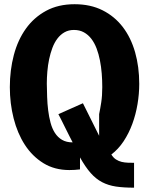

<svg xmlns="http://www.w3.org/2000/svg" viewBox="-20 -778 690 888"><path d="M196.5 -391.5Q197 -361.5 198 -329.8Q199 -298 202.8 -267.8Q206.5 -237.5 213.8 -210.5Q221 -183.5 234 -163.2Q247 -143 267 -131.2Q287 -119.5 316 -119.5Q310 -130.5 300.8 -149Q291.5 -167.5 281.8 -187Q272 -206.5 263.5 -223.8Q255 -241 250 -250L363.5 -300.5L438.5 -150V-250Q443.5 -274 448.2 -304.5Q453 -335 453 -375.5Q453 -406.5 450.5 -438Q448 -469.5 442.2 -498.8Q436.5 -528 426.8 -553.8Q417 -579.5 402.5 -598.5Q388 -617.5 368 -628.5Q348 -639.5 322 -639.5Q297.5 -639.5 278.5 -628.8Q259.5 -618 245.5 -599.5Q231.5 -581 222.2 -556.2Q213 -531.5 207.2 -504Q201.5 -476.5 199 -447.5Q196.5 -418.5 196.5 -391.5ZM600 90Q552 90 516.5 84.8Q481 79.5 452.2 64.5Q423.5 49.5 399.2 22Q375 -5.5 350 -50V5.5Q324.5 8.5 301 8.5Q232.5 8.5 181 -23.2Q129.5 -55 95 -108.2Q60.5 -161.5 43 -230.8Q25.5 -300 25.5 -375Q25.5 -453.5 44 -523.5Q62.5 -593.5 99.8 -645.5Q137 -697.5 193.2 -728Q249.5 -758.5 325 -758.5Q398.5 -758.5 454.2 -730.5Q510 -702.5 547.8 -653.2Q585.5 -604 604.8 -536.5Q624 -469 624 -390Q624 -344 616 -296.2Q608 -248.5 592 -205Q576 -161.5 551.8 -124.8Q527.5 -88 495 -63.5Q504 -48.5 516.5 -40.5Q529 -32.5 543 -29.2Q557 -26 571.8 -25.5Q586.5 -25 600 -25Z"/></svg>

Font: B612 Mono
Style: Bold
Weight: 700
Version: Version 1.005